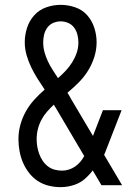

<svg xmlns="http://www.w3.org/2000/svg" viewBox="-20 -763 540 791"><path d="M229 8Q205 8 180.5 2Q156 -4 135.5 -17.5Q115 -31 99.5 -51Q84 -71 74.5 -93.5Q65 -116 60.5 -140.5Q56 -165 56 -190Q56 -220 64 -249Q72 -278 86.5 -304Q101 -330 121 -352Q141 -374 164 -394Q149 -416 134.5 -439Q120 -462 108.5 -486Q97 -510 89.5 -536Q82 -562 82 -589Q82 -619 91.5 -648.5Q101 -678 121.5 -700.5Q142 -723 171 -733Q200 -743 230 -743Q260 -743 289.5 -733Q319 -723 339 -700.5Q359 -678 368.5 -648.5Q378 -619 378 -589Q378 -558 368.5 -528Q359 -498 342.5 -471.5Q326 -445 304 -423Q282 -401 258 -381Q262 -374 266 -367.5Q270 -361 273 -355L363 -203L404 -309H481L421 -155Q418 -147 415 -139.5Q412 -132 409 -125L483 0H398L362 -61Q348 -42 329.5 -26Q311 -10 288 -2Q274 3 259 5.5Q244 8 229 8ZM219 -441 220 -442Q236 -456 251 -472Q266 -488 277.5 -506.5Q289 -525 296 -545.5Q303 -566 303 -588Q303 -604 299 -620Q295 -636 285.5 -649Q276 -662 261 -668.5Q246 -675 230 -675Q214 -675 199 -668.5Q184 -662 174.5 -648.5Q165 -635 161.5 -619.5Q158 -604 158 -588Q158 -567 163.5 -547.5Q169 -528 177.5 -510Q186 -492 197 -475Q208 -458 219 -441ZM236 -60Q250 -60 264 -64.5Q278 -69 289.5 -77Q301 -85 310.5 -96Q320 -107 327 -120L209 -320Q207 -323 205 -326Q203 -329 202 -332Q187 -318 173.5 -302.5Q160 -287 150.5 -269Q141 -251 136 -231Q131 -211 131 -190Q131 -175 133.5 -159.5Q136 -144 141.5 -129Q147 -114 156 -100.5Q165 -87 177.5 -77.5Q190 -68 205 -64Q220 -60 236 -60Z"/></svg>

Font: Iosevka Term Curly
Style: Regular
Weight: 400
Designer: Belleve Invis
Foundry: Belleve Invis
Version: Version 32.3.0